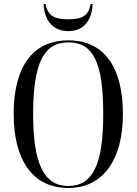

<svg xmlns="http://www.w3.org/2000/svg" viewBox="-20 -926 681 956"><path d="M320 -771C402 -771 439 -832 441 -906H431C422 -851 393 -830 320 -830C245 -830 217 -852 207 -906H197C200 -832 238 -771 320 -771ZM320 10C494 10 592 -132 592 -358C592 -592 498 -725 321 -725C137 -725 48 -586 48 -359C48 -137 137 10 320 10ZM320 0C199 0 145 -110 145 -358C145 -610 197 -715 321 -715C447 -715 494 -610 494 -358C494 -107 442 0 320 0Z"/></svg>

Font: Noto Serif Display Condensed
Style: Regular
Weight: 400
Width: 3
Designer: Monotype Design Team
Foundry: Monotype Imaging Inc.
Version: Version 2.009